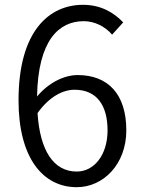

<svg xmlns="http://www.w3.org/2000/svg" viewBox="-20 -765 589 798"><path d="M299 -52C202 -52 146 -140 136 -295C186 -365 243 -392 290 -392C384 -392 427 -325 427 -223C427 -122 372 -52 299 -52ZM492 -672C452 -714 398 -745 325 -745C185 -745 57 -637 57 -348C57 -109 158 13 299 13C410 13 505 -83 505 -223C505 -376 427 -453 303 -453C244 -453 180 -419 134 -364C138 -598 225 -677 328 -677C372 -677 416 -656 446 -621Z"/></svg>

Font: Genne Gothic Normal
Style: Regular
Weight: 350
Designer: Ryoko NISHIZUKA (kana & ideographs); Paul D. Hunt (Latin, Greek & Cyrillic); Wenlong ZHANG (bopomofo); Sandoll Communica
Foundry: Adobe Systems Incorporated
Version: Version 1.004;PS 1.004;hotconv 16.6.51;makeotf.lib2.5.65220